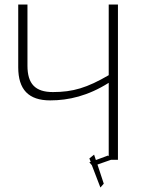

<svg xmlns="http://www.w3.org/2000/svg" viewBox="-20 -710 649 853"><path d="M504 0V-690H463V-376C367 -320 304 -301 215 -301C137 -301 102 -337 102 -418V-690H61V-411C61 -312 107 -264 203 -264C285 -264 371 -284 463 -342V-16L460 -19L406 1L398 -23L377 -6L383 9L377 11L388 24L426 123L441 106L413 21L473 0Z"/></svg>

Font: Exo 2 Extra Light
Style: Regular
Weight: 250
Designer: Natanael Gama
Version: Version 1.001;PS 001.001;hotconv 1.0.88;makeotf.lib2.5.64775